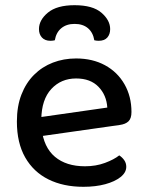

<svg xmlns="http://www.w3.org/2000/svg" viewBox="-20 -705 565 739"><path d="M110 -177 106 -250 393 -291Q390 -339 359 -371Q328 -403 273 -403Q215 -403 177.5 -362.5Q140 -322 139 -246L140 -211Q148 -138 191.5 -101.5Q235 -65 307 -65Q349 -65 384 -78Q419 -91 439 -107Q451 -99 458.5 -88Q466 -77 466 -63Q466 -41 444 -23.5Q422 -6 385 4Q348 14 301 14Q224 14 166.5 -14.5Q109 -43 77 -99Q45 -155 45 -237Q45 -296 62.5 -341Q80 -386 111 -417Q142 -448 183.5 -464Q225 -480 273 -480Q336 -480 384 -454Q432 -428 459 -381Q486 -334 486 -274Q486 -249 474.5 -238Q463 -227 441 -224ZM267 -613Q236 -613 216 -596.5Q196 -580 191 -550Q187 -549 183 -548.5Q179 -548 174 -548Q153 -548 141.5 -560.5Q130 -573 130 -593Q130 -628 164.5 -656.5Q199 -685 267 -685Q337 -685 370.5 -656Q404 -627 404 -593Q404 -573 393 -560.5Q382 -548 360 -548Q356 -548 351.5 -548.5Q347 -549 343 -550Q338 -580 318.5 -596.5Q299 -613 267 -613Z"/></svg>

Font: Baloo Tamma 2 Medium
Style: Regular
Weight: 500
Designer: Divya Kowshik, Shuchita Grover and Ek Type
Foundry: Ek Type
Version: Version 1.700